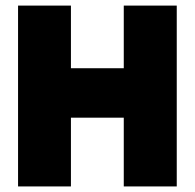

<svg xmlns="http://www.w3.org/2000/svg" viewBox="-20 -670 700 690"><path d="M44.9 -649.9H234.9V-424.8H424.8V-649.9H615.2V0H424.8V-247.1H234.9V0H44.9Z"/></svg>

Font: Overused Grotesk Black
Style: Regular
Weight: 900
Version: Version 0.002